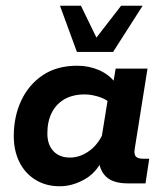

<svg xmlns="http://www.w3.org/2000/svg" viewBox="-20 -639 573 669"><path d="M188 10Q140 10 103.5 -12.5Q67 -35 47.5 -74.5Q28 -114 28 -165Q28 -233 54 -288.5Q80 -344 129 -377Q178 -410 249 -410Q290 -410 325.5 -394.5Q361 -379 384 -348L372 -335L383 -400H494L450 -124Q446 -102 453 -94Q460 -86 478 -86H500L487 0H426Q367 0 343 -30.5Q319 -61 326 -107L329 -126L344 -99Q322 -42 278 -16Q234 10 188 10ZM224 -90Q259 -90 291.5 -113.5Q324 -137 343 -183L332 -147L358 -308V-285Q342 -297 318.5 -303.5Q295 -310 275 -310Q234 -310 205 -293.5Q176 -277 160.5 -246.5Q145 -216 145 -174Q145 -135 166 -112.5Q187 -90 224 -90ZM248 -458 189 -619H262L316 -508L402 -619H477L374 -458Z"/></svg>

Font: Rokkitt SemiBold
Style: Bold Italic
Weight: 700
Italic angle: -9°
Version: Version 3.103